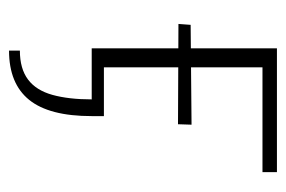

<svg xmlns="http://www.w3.org/2000/svg" viewBox="-124 -326 633 425"><g transform="rotate(90 192.5 -113.5)"><path d="M87 0V-410H129V0ZM255 -191 33 -192 35 -219 256 -221ZM109 -378V-410H361V-378ZM92 183V159Q132 159 156 141Q180 123 190 87Q200 51 200 0H103V-27H237V0Q237 94 201 138.5Q165 183 92 183Z"/></g></svg>

Font: Ysabeau Office ExtraLight
Style: Regular
Weight: 250
Designer: Christian Thalmann (Catharsis Fonts)
Version: Version 2.001;gftools[0.9.30]; featfreeze: tnum,lnum,ss02